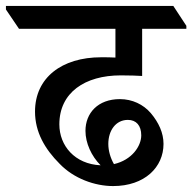

<svg xmlns="http://www.w3.org/2000/svg" viewBox="-65 -644 648 647"><path d="M316 -17C423 -17 486 -81 486 -159C486 -196 470 -231 443 -263C418 -292 381 -310 339 -310C265 -310 223 -263 223 -203C223 -162 243 -118 274 -87C187 -91 135 -153 135 -225C135 -332 221 -390 342 -390C375 -390 396 -389 414 -388V-547H563V-557L519 -624H-45V-612L-1 -547H324V-450C309 -451 293 -451 276 -451C143 -451 53 -382 53 -268C53 -199 86 -142 136 -92C184 -42 255 -17 316 -17ZM300 -159C300 -204 325 -240 366 -240C394 -240 411 -221 411 -188C411 -152 380 -105 319 -91C307 -112 300 -136 300 -159Z"/></svg>

Font: Noto Serif Devanagari Medium
Style: Regular
Weight: 500
Designer: Universal Thirst, Indian Type Foundry and the Monotype Design Team
Foundry: Monotype Imaging Inc.
Version: Version 2.004